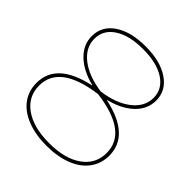

<svg xmlns="http://www.w3.org/2000/svg" viewBox="-203 -878 1025 1025"><g transform="rotate(45 310.0 -365.0)"><path d="M35 -190Q35 -343 254 -390V-392Q167 -414 117 -462.5Q67 -511 67 -575Q67 -651 133 -695.5Q199 -740 310 -740Q421 -740 487.5 -695Q554 -650 554 -575Q554 -510 504 -462Q454 -414 367 -392V-390Q585 -343 585 -190Q585 -130 551.5 -84.5Q518 -39 455.5 -14.5Q393 10 310 10Q227 10 164.5 -14.5Q102 -39 68.5 -84Q35 -129 35 -190ZM310 -10Q428 -10 496.5 -58.5Q565 -107 565 -190Q565 -347 310 -380Q55 -346 55 -190Q55 -107 123.5 -58.5Q192 -10 310 -10ZM310 -400Q411 -413 472.5 -460.5Q534 -508 534 -575Q534 -642 473.5 -681Q413 -720 310 -720Q207 -720 147 -681Q87 -642 87 -575Q87 -508 147.5 -461Q208 -414 310 -400Z"/></g></svg>

Font: Enso Thin
Style: Regular
Weight: 100
Designer: Coji Morishita
Foundry: UNDERFOREST DESIGN
Version: Version 1.000